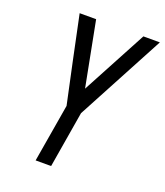

<svg xmlns="http://www.w3.org/2000/svg" viewBox="-136 -827 791 920"><g transform="rotate(20 260.0 -367.5)"><path d="M154 0 204 -296 158 -511 111 -735H195L259 -404L436 -735H520L281 -287L233 0Z"/></g></svg>

Font: Iosevka SS04
Style: Italic
Weight: 400
Italic angle: -9°
Monospace: yes
Designer: Belleve Invis
Foundry: Belleve Invis
Version: Version 19.0.0; ttfautohint (v1.8.4)